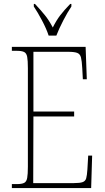

<svg xmlns="http://www.w3.org/2000/svg" viewBox="-20 -951 530 971"><path d="M40 0V-20H65Q90 -20 102 -26Q114 -32 117.5 -51Q121 -70 121 -108V-606Q121 -645 117.5 -663.5Q114 -682 102 -688Q90 -694 65 -694H40V-714H413L419 -550H399L396 -606Q394 -643 389.5 -660.5Q385 -678 370.5 -683.5Q356 -689 325 -689H149V-387H355V-362H149L148 -25H354Q384 -25 398 -30Q412 -35 416 -49.5Q420 -64 422 -94L426 -164H446L441 0ZM226 -771Q215 -805 192.5 -847.5Q170 -890 151 -918V-931H157Q187 -899 207.5 -873.5Q228 -848 247 -812Q265 -848 284.5 -873.5Q304 -899 335 -931H341V-918Q322 -890 300 -847.5Q278 -805 265 -771Z"/></svg>

Font: Noto Serif Ethiopic Condensed Thin
Style: Regular
Weight: 100
Width: 3
Designer: Monotype Design Team
Foundry: Monotype Imaging Inc.
Version: Version 2.102; ttfautohint (v1.8.4.7-5d5b)